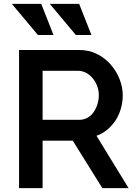

<svg xmlns="http://www.w3.org/2000/svg" viewBox="-20 -967 702 987"><path d="M78 0V-710H388Q437 -710 477.5 -690Q518 -670 547.5 -637Q577 -604 594 -562Q611 -520 611 -477Q611 -442 601.5 -409Q592 -376 574.5 -349Q557 -322 532 -301Q507 -280 476 -269L641 0H506L354 -244H199V0ZM199 -351H387Q409 -351 427.5 -360.5Q446 -370 459 -387.5Q472 -405 480 -428.5Q488 -452 488 -477Q488 -504 479 -526.5Q470 -549 455 -566.5Q440 -584 421 -593.5Q402 -603 381 -603H199ZM175 -787H255L192 -947H41ZM370 -787H450L387 -947H236Z"/></svg>

Font: Rising Sun SemiBold
Style: Regular
Weight: 600
Designer: Matt McInerney, Pablo Impallari, Rodrigo Fuenzalida (Raleway font), Stephen Hutchings (Greek), Cristiano Sobral (main ch
Foundry: The Rising Sun Project Authors
Version: Version 4.327; ttfautohint (v1.8.4.7-5d5b-dirty)